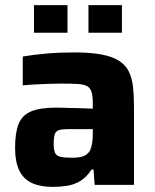

<svg xmlns="http://www.w3.org/2000/svg" viewBox="-20 -723 606 751"><path d="M186 8Q138 8 105 -7Q72 -22 55.5 -56Q39 -90 39 -145Q39 -203 52.5 -237.5Q66 -272 101 -287Q136 -302 200 -302Q209 -302 225.5 -301.5Q242 -301 263 -300.5Q284 -300 305 -299.5Q326 -299 343 -298V-317Q343 -346 338.5 -362Q334 -378 321.5 -385.5Q309 -393 284 -394.5Q259 -396 218 -396Q195 -396 167.5 -395Q140 -394 113.5 -392.5Q87 -391 69 -389V-502Q110 -509 161.5 -513.5Q213 -518 270 -518Q334 -518 376.5 -510Q419 -502 445 -485.5Q471 -469 483.5 -444Q496 -419 500 -385Q504 -351 504 -308V0H350L346 -60H338Q319 -30 294 -15Q269 0 241 4Q213 8 186 8ZM262 -106Q280 -106 293.5 -108.5Q307 -111 316.5 -117.5Q326 -124 332 -134Q337 -145 340 -161Q343 -177 343 -199V-218H250Q225 -218 212 -214.5Q199 -211 194.5 -198.5Q190 -186 190 -160Q190 -138 195 -126Q200 -114 215.5 -110Q231 -106 262 -106ZM113 -595V-703H244V-595ZM326 -595V-703H457V-595Z"/></svg>

Font: Saira Thin
Style: Bold
Weight: 700
Version: Version 1.101